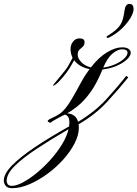

<svg xmlns="http://www.w3.org/2000/svg" viewBox="-261 -591 712 995"><path d="M-198.7 384.3Q-221.2 384.3 -231.2 372.3Q-241.2 360.4 -241.2 344.2Q-241.2 310.1 -199.2 266.8Q-157.2 223.6 -81.1 172.4Q-4.9 121.1 97.2 64Q98.6 53.7 98.6 43.9Q98.6 22.9 91.1 13.2Q83.5 3.4 74.7 3.4H73.7Q58.6 11.2 44.9 18.1Q31.2 24.9 18.6 32.7Q7.3 39.1 5.4 42Q3.4 44.9 -0.5 44.9Q-3.4 44.9 -8.8 41.7Q-14.2 38.6 -14.2 37.1Q-14.2 34.7 -9.8 30.5Q-5.4 26.4 9.3 20Q30.8 10.3 46.6 -0.2Q62.5 -10.7 77.9 -29.3Q93.3 -47.9 112.8 -81.1Q132.3 -114.3 161.6 -168.5Q171.4 -186.5 181.9 -202.6Q192.4 -218.8 203.1 -232.9Q174.8 -238.3 155 -250.5Q135.3 -262.7 123.5 -278.8Q114.3 -262.2 100.6 -239.5Q86.9 -216.8 64 -189.9Q39.6 -161.6 28.8 -154.3Q18.1 -147 17.1 -147Q13.7 -147 13.7 -149.4Q13.7 -149.9 26.9 -165.8Q40 -181.6 53.7 -198.2Q82 -231.4 93.3 -251Q104.5 -270.5 115.2 -291.5Q104.5 -313 104.5 -337.4Q104.5 -358.4 117.4 -375.2Q130.4 -392.1 151.4 -392.1Q177.2 -392.1 177.2 -373Q177.2 -357.4 168.5 -349.6Q159.7 -341.8 150.6 -333.3Q141.6 -324.7 141.6 -307.6Q141.6 -289.6 159.4 -269.8Q177.2 -250 210 -241.7Q252 -295.4 294.7 -320.6Q337.4 -345.7 371.6 -345.7Q394.5 -345.7 405.5 -337.4Q416.5 -329.1 416.5 -317.4Q416.5 -301.8 397 -283.2Q377.4 -264.6 344.2 -250Q311 -235.4 270 -231Q241.2 -160.2 210 -116.2Q178.7 -72.3 147.7 -46.4Q116.7 -20.5 87.4 -3.9Q133.3 0.5 143.6 40.5Q231 -12.2 289.1 -75.7Q347.2 -139.2 393.6 -198.2L403.8 -189.9Q352.1 -126 292.2 -61.3Q232.4 3.4 146 53.2Q147.5 61 147.5 71.8Q147.5 109.9 125.2 152.8Q103 195.8 65.9 236.8Q28.8 277.8 -16.8 311Q-62.5 344.2 -109.6 364.3Q-156.7 384.3 -198.7 384.3ZM273.9 -240.7Q308.6 -245.6 337.2 -258.5Q365.7 -271.5 382.8 -287.6Q399.9 -303.7 399.9 -317.9Q399.9 -335.4 371.1 -335.4Q349.1 -335.4 322.5 -313.7Q295.9 -292 273.9 -240.7ZM-198.7 372.1Q-176.3 372.1 -142.8 354.5Q-109.4 336.9 -72.3 306.6Q-35.2 276.4 -0.7 238.3Q33.7 200.2 59.3 158.9Q85 117.7 94.2 78.6Q3.4 131.3 -69.1 179Q-141.6 226.6 -184.1 268.3Q-226.6 310.1 -226.6 346.7Q-226.6 356 -220.5 364Q-214.4 372.1 -198.7 372.1ZM297.4 -394.5Q291.5 -394.5 291.5 -399.4Q291.5 -402.3 294.4 -404.1Q297.4 -405.8 303.7 -410.2Q317.9 -418.5 335.4 -432.9Q353 -447.3 364.7 -465.8Q371.6 -477.5 376 -493.2Q380.4 -508.8 384.3 -536.1Q388.7 -570.8 410.2 -570.8Q431.2 -570.8 431.2 -543.9Q431.2 -525.9 416.7 -500.7Q402.3 -475.6 377.7 -450.2Q353 -424.8 321.3 -405.8Q303.2 -394.5 297.4 -394.5Z"/></svg>

Font: Pinyon Script
Style: Regular
Weight: 400
Designer: Nicole Fally, Eben Sorkin
Foundry: Sorkin Type Co.
Version: Version 1.008; ttfautohint (v1.8.4.7-5d5b)